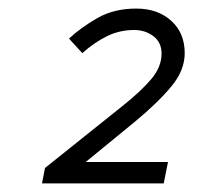

<svg xmlns="http://www.w3.org/2000/svg" viewBox="-20 -718 480 448"><path d="M78 -290 85 -326 265 -470Q309 -505 333 -533.5Q357 -562 357 -593Q357 -619 338 -633.5Q319 -648 293 -648Q259 -648 229.5 -633.5Q200 -619 172 -594L141 -628Q169 -654 207.5 -676Q246 -698 298 -698Q348 -698 379.5 -669.5Q411 -641 411 -594Q411 -554 380 -516.5Q349 -479 296 -435L180 -340H372L362 -290Z"/></svg>

Font: Radio Canada Light
Style: Italic
Weight: 300
Italic angle: -12°
Designer: Charles Daoud, Etienne Aubert Bonn, Alexandre Saumier Demers, Jacques Le Bailly
Foundry: Radio-Canada
Version: Version 2.104; ttfautohint (v1.8.4.7-5d5b);gftools[0.9.28.de